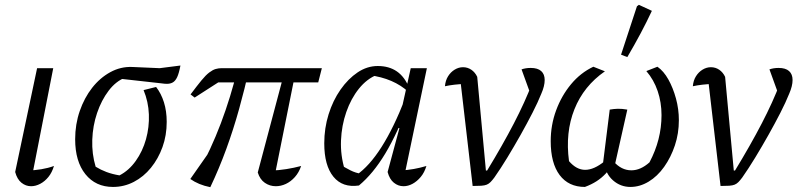

<svg xmlns="http://www.w3.org/2000/svg" viewBox="-20 -767 3310 797"><path d="M111 -25 95 -59Q124 -60 151.5 -64.5Q179 -69 204 -78Q196 -51 181 -32.5Q166 -14 147 -4Q128 6 109 6Q87 6 69 -8.5Q51 -23 43 -53L134 -484H201Z M449 9Q377 9 334.5 -44Q292 -97 292 -189Q292 -251 311 -306Q330 -361 362.5 -402.5Q395 -444 438 -467.5Q481 -491 529 -489L643 -484L729 -495Q723 -463 715.5 -447Q708 -431 697.5 -425Q687 -419 673 -419Q668 -419 662.5 -419.5Q657 -420 650 -421L453 -443L500 -445Q461 -430 431 -390.5Q401 -351 383 -298Q365 -245 363 -186.5Q361 -128 377 -75Q398 -62 422 -53Q446 -44 476 -39Q515 -59 543.5 -99Q572 -139 586 -189Q600 -239 598 -292Q596 -345 576 -393L628 -406Q649 -379 660.5 -342.5Q672 -306 672 -261Q672 -205 654.5 -156.5Q637 -108 606.5 -70.5Q576 -33 535.5 -12Q495 9 449 9Z M853 10Q828 5 807.5 -3.5Q787 -12 770 -24L882 -184L801 -48Q855 -145 896.5 -254.5Q938 -364 967 -484H1015Q996 -399 972.5 -314.5Q949 -230 919.5 -149Q890 -68 853 10ZM1119 -31 1106 -59Q1137 -60 1168.5 -65Q1200 -70 1230 -78Q1221 -51 1204 -32Q1187 -13 1166.5 -3.5Q1146 6 1125 6Q1100 6 1079.5 -8Q1059 -22 1050 -51L1165 -484H1210ZM788 -362 771 -375Q798 -411 816 -433Q834 -455 848.5 -466Q863 -477 875 -480.5Q887 -484 900 -484H1316L1301 -425H886Z M1470 3Q1402 13 1364 -33.5Q1326 -80 1326 -172Q1326 -235 1344 -292.5Q1362 -350 1393.5 -395Q1425 -440 1464.5 -466.5Q1504 -493 1548 -493Q1642 -493 1678 -403L1676 -385Q1614 -442 1513 -455L1546 -457Q1503 -440 1470 -399Q1437 -358 1417.5 -302Q1398 -246 1395.5 -184Q1393 -122 1411 -63L1390 -85Q1413 -71 1434.5 -60Q1456 -49 1482 -45L1459 -40Q1567 -114 1662 -359L1680 -346Q1630 -214 1579.5 -130Q1529 -46 1470 3ZM1656 -25 1641 -59Q1672 -61 1697.5 -65.5Q1723 -70 1750 -78Q1742 -51 1726.5 -32.5Q1711 -14 1692.5 -4Q1674 6 1655 6Q1633 6 1615 -8.5Q1597 -23 1589 -53L1638 -235L1630 -237L1685 -484H1752Z M2002 -59Q2066 -164 2113 -254.5Q2160 -345 2189 -422L2187 -363L2145 -479Q2162 -485 2183 -485Q2212 -485 2226.5 -472Q2241 -459 2241 -435Q2241 -410 2227 -378Q2213 -343 2190.5 -299Q2168 -255 2141 -207Q2114 -159 2086 -113Q2058 -67 2032 -30Q2023 -18 2016 -11Q2009 -4 2000.5 -0.5Q1992 3 1978 4Q1964 5 1942 5L1888 -460L1915 -419Q1889 -418 1867 -415.5Q1845 -413 1827 -409Q1829 -433 1840 -450.5Q1851 -468 1867.5 -478Q1884 -488 1902 -488Q1921 -488 1936.5 -477.5Q1952 -467 1961 -448L1997 -59Z M2597 9Q2556 9 2525 -18Q2494 -45 2489 -89L2527 -97Q2559 -60 2601 -60Q2639 -60 2676 -93Q2726 -187 2726 -289Q2726 -342 2710 -389Q2694 -436 2663 -472L2709 -490Q2735 -472 2754.5 -437Q2774 -402 2786 -358Q2798 -314 2798 -268Q2798 -213 2781.5 -163.5Q2765 -114 2737 -74.5Q2709 -35 2672.5 -13Q2636 9 2597 9ZM2408 9Q2340 9 2303 -40.5Q2266 -90 2266 -181Q2266 -248 2288.5 -309Q2311 -370 2350.5 -417.5Q2390 -465 2443 -490L2491 -471Q2403 -410 2364.5 -313.5Q2326 -217 2342 -98Q2373 -62 2409 -62Q2446 -62 2490 -98L2525 -88Q2511 -64 2494 -46Q2477 -28 2456 -14.5Q2435 -1 2408 9ZM2481 -72 2511 -312Q2528 -315 2544.5 -315.5Q2561 -316 2584 -312L2530 -72ZM2584 -530 2558 -540 2624 -741 2632 -747 2686 -722Q2665 -677 2639.5 -629Q2614 -581 2584 -530Z M3031 -59Q3095 -164 3142 -254.5Q3189 -345 3218 -422L3216 -363L3174 -479Q3191 -485 3212 -485Q3241 -485 3255.5 -472Q3270 -459 3270 -435Q3270 -410 3256 -378Q3242 -343 3219.5 -299Q3197 -255 3170 -207Q3143 -159 3115 -113Q3087 -67 3061 -30Q3052 -18 3045 -11Q3038 -4 3029.5 -0.5Q3021 3 3007 4Q2993 5 2971 5L2917 -460L2944 -419Q2918 -418 2896 -415.5Q2874 -413 2856 -409Q2858 -433 2869 -450.5Q2880 -468 2896.5 -478Q2913 -488 2931 -488Q2950 -488 2965.5 -477.5Q2981 -467 2990 -448L3026 -59Z"/></svg>

Font: Piazzolla 24pt
Style: Italic
Weight: 400
Italic angle: -11.3°
Designer: Juan Pablo del Peral
Foundry: Huerta Tipografica
Version: Version 2.005